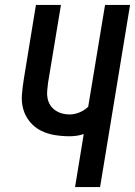

<svg xmlns="http://www.w3.org/2000/svg" viewBox="-20 -755 545 775"><path d="M283 0 318 -214Q303 -209 289 -207Q275 -205 261 -205Q230 -205 200 -210Q170 -215 144.5 -228Q119 -241 100.5 -263.5Q82 -286 74 -314Q66 -342 68.5 -373Q71 -404 76 -435L125 -735H226L174 -421Q172 -405 170.5 -389Q169 -373 172 -358Q175 -343 183 -330.5Q191 -318 203.5 -309.5Q216 -301 230.5 -297Q245 -293 261 -293Q280 -293 300 -301Q320 -309 336 -324L404 -735H505L384 0Z"/></svg>

Font: Iosevka Term Curly Semibold
Style: Italic
Weight: 600
Italic angle: -9°
Designer: Belleve Invis
Foundry: Belleve Invis
Version: Version 32.3.0